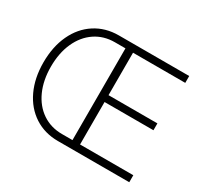

<svg xmlns="http://www.w3.org/2000/svg" viewBox="-144 -910 1182 1113"><g transform="rotate(30 446.5 -353.5)"><path d="M55.7 -353.5Q55.7 -458.5 93.3 -538.6Q130.9 -618.7 199.2 -662.8Q267.6 -707 356.4 -707H827.1V-661.1H477.5V-377H804.7V-331.1H477.5V-46.9H834V0H356.4Q267.6 0 199.2 -44.4Q130.9 -88.9 93.3 -168.9Q55.7 -249 55.7 -353.5ZM356.4 -46.9H426.8V-661.1H356.4Q282.2 -661.1 225.3 -622.8Q168.5 -584.5 137 -514.9Q105.5 -445.3 105.5 -353.5Q105.5 -263.2 136.7 -193.6Q168 -124 225.1 -85.4Q282.2 -46.9 356.4 -46.9Z"/></g></svg>

Font: Pretendard ExtraLight
Style: Regular
Weight: 200
Designer: Base glyphs from Inter by Rasmus Andersson; Hangeul glyphs from Noto Sans CJK(Source Han Sans) by Jang Soo-young and Kan
Foundry: Kil Hyung-jin
Version: Version 1.309